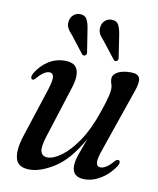

<svg xmlns="http://www.w3.org/2000/svg" viewBox="-75 -696 630 764"><g transform="rotate(10 239.5 -314.0)"><path d="M438.5 -90Q444 -89 444.5 -82.2Q445 -75.5 440 -67.5Q417.5 -32.5 384.8 -12Q352 8.5 318 8.5Q268 8.5 268 -37Q268 -56.5 278.2 -85.8Q288.5 -115 302 -151Q252.5 -63 196.5 -27.2Q140.5 8.5 96 8.5Q47.5 8.5 39 -27.5Q30.5 -63.5 50.5 -122.5L114 -317.5Q126.5 -356.5 124 -371.5Q121.5 -386.5 107.5 -386.5Q97.5 -386.5 85.8 -379.2Q74 -372 57.5 -353Q50 -344.5 45.5 -346.5Q40.5 -347 39.5 -353.8Q38.5 -360.5 44 -371Q63 -403 93.2 -422.8Q123.5 -442.5 161 -442.5Q201 -442.5 211.2 -416Q221.5 -389.5 206 -341.5L140 -134.5Q125 -88 130.8 -69.8Q136.5 -51.5 159 -51.5Q182 -51.5 214 -74.8Q246 -98 278.8 -146.2Q311.5 -194.5 336.5 -269Q351.5 -312.5 356.2 -333Q361 -353.5 361 -365Q361 -376 357.5 -384.2Q354 -392.5 354 -403.5Q354 -421 373.5 -431.8Q393 -442.5 427 -442.5Q456.5 -442.5 462.2 -425.5Q468 -408.5 454.5 -371L368.5 -122Q353.5 -80.5 355.8 -64.8Q358 -49 372.5 -49Q382.5 -49 394.8 -56.2Q407 -63.5 426 -85Q433.5 -92 438.5 -90ZM226.5 -582 240.5 -492.5Q243 -483.5 236.5 -478Q229 -473 222.5 -480L170.5 -547Q157 -561 150.8 -573.2Q144.5 -585.5 147.5 -601.5Q149.5 -615.5 160.5 -625.5Q171.5 -635.5 187 -635.5Q207 -635.5 215 -621Q223 -606.5 226.5 -582ZM354.5 -582 368 -493Q370.5 -483 364 -478Q357 -473.5 350.5 -480L298 -547Q284.5 -561 278.5 -573.2Q272.5 -585.5 275.5 -601.5Q277 -615 288 -625.2Q299 -635.5 314.5 -635.5Q335 -635.5 342.8 -621.2Q350.5 -607 354.5 -582Z"/></g></svg>

Font: Fraunces 144pt Soft
Style: Italic
Weight: 400
Italic angle: -16°
Version: Version 1.000;[b76b70a41]